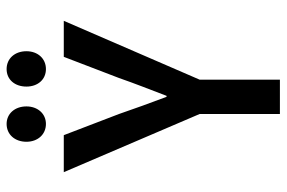

<svg xmlns="http://www.w3.org/2000/svg" viewBox="-163 -704 867 581"><g transform="rotate(-90 270.5 -413.5)"><path d="M216 0H320V-243L498 -654H389L325 -487C308 -438 290 -393 271 -343H268C249 -393 233 -438 216 -487L152 -654H40L216 -243ZM186 -708C217 -708 239 -733 239 -767C239 -802 217 -827 186 -827C154 -827 132 -802 132 -767C132 -733 154 -708 186 -708ZM352 -708C384 -708 406 -733 406 -767C406 -802 384 -827 352 -827C320 -827 299 -802 299 -767C299 -733 320 -708 352 -708Z"/></g></svg>

Font: Falling Sky
Style: Condensed
Weight: 400
Designer: Paul D. Hunt
Foundry: Adobe Systems Incorporated
Version: Version 1.02